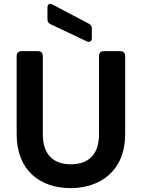

<svg xmlns="http://www.w3.org/2000/svg" viewBox="-20 -964 732 991"><path d="M66 -674V-271C66 -83 189 7 344 7C498 7 626 -83 626 -271V-674C626 -691 617 -700 600 -700H516C500 -700 491 -691 491 -674V-270C491 -167 437 -116 346 -116C255 -116 201 -167 201 -270V-674C201 -691 192 -700 176 -700H92C75 -700 66 -691 66 -674ZM225 -925V-864C225 -852 230 -844 241 -839L429 -750C443 -744 454 -751 454 -767V-818C454 -829 448 -837 438 -842L250 -941C235 -949 225 -942 225 -925Z"/></svg>

Font: Arvore Sans SemiBold
Style: Regular
Weight: 600
Designer: Jonny Pinhorn (Latin) Dan Schunck (customization for Arvore)
Version: Version 1.000;Glyphs 3.3 (3305)